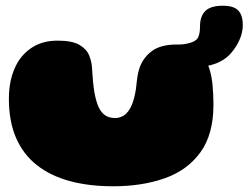

<svg xmlns="http://www.w3.org/2000/svg" viewBox="-20 -612 868 671"><path d="M375 39Q291 39 223.8 20.8Q156.5 2.5 109 -34.8Q61.5 -72 36.2 -130Q11 -188 11 -267.5Q11 -289.5 13.8 -310Q16.5 -330.5 22.2 -349Q28 -367.5 36 -383.5Q56.5 -423.5 93.2 -446.8Q130 -470 181.5 -470Q232.5 -470 257.8 -455Q283 -440 291.8 -418Q300.5 -396 301.5 -375.5Q302.5 -362.5 303.2 -350.8Q304 -339 305 -328.2Q306 -317.5 307.2 -307.8Q308.5 -298 310 -289Q316 -256 325.2 -236.5Q334.5 -217 348.8 -208.2Q363 -199.5 383 -199.5Q396 -199.5 408.8 -206Q421.5 -212.5 432.2 -229Q443 -245.5 450 -275Q453.5 -289 455.2 -302.2Q457 -315.5 458.2 -328.2Q459.5 -341 462 -353.5Q464.5 -366 469 -378.5Q482 -412.5 512.2 -434.5Q542.5 -456.5 598.5 -456.5Q648 -456.5 674.8 -431.8Q701.5 -407 713.5 -366Q717 -353.5 719.5 -339.5Q722 -325.5 723.2 -310.2Q724.5 -295 725.2 -279Q726 -263 726 -246.5Q726 -142.5 680.5 -79.8Q635 -17 555.8 11Q476.5 39 375 39ZM610.5 -373Q596.5 -373 582.2 -382.8Q568 -392.5 568 -415.5Q568 -430 576.5 -443.2Q585 -456.5 608 -456.5Q626 -456.5 647.5 -463.2Q669 -470 674 -485Q676.5 -492 677.8 -500.5Q679 -509 679 -520Q679 -554.5 697.2 -573.2Q715.5 -592 759 -592Q781.5 -592 797 -585.8Q812.5 -579.5 820.5 -564.5Q828.5 -549.5 828.5 -524Q828.5 -499 817.2 -473.2Q806 -447.5 787.5 -426.5Q761.5 -396.5 717.8 -384.8Q674 -373 610.5 -373Z"/></svg>

Font: Gluten Black
Style: Regular
Weight: 900
Designer: Tyler Finck
Foundry: Etcetera Type Company
Version: Version 1.300